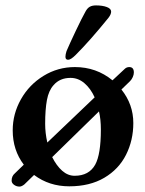

<svg xmlns="http://www.w3.org/2000/svg" viewBox="-20 -675 535 710"><path d="M429 -344Q473 -289 473 -220Q473 -156 446 -102.5Q419 -49 365.5 -17.5Q312 14 236 14Q162 14 106 -28L70 7Q60 15 52 15Q41 15 32 8.5Q23 2 23 -7Q23 -24 35 -34L68 -66Q27 -120 27 -193Q27 -254 57.5 -308Q88 -362 141 -394.5Q194 -427 257 -427Q336 -427 396 -378L441 -420Q448 -427 458 -427Q475 -427 475 -407Q475 -399 471 -390Q467 -381 461 -375ZM155 -148 330 -315Q315 -348 292 -367.5Q269 -387 241 -387Q201 -387 178 -360Q160 -340 153.5 -305Q147 -270 147 -217Q147 -183 155 -148ZM346 -263 173 -94Q189 -62 210 -43.5Q231 -25 256 -25Q309 -25 332 -66Q353 -104 353 -196Q353 -234 346 -263ZM222 -465Q222 -474 226 -486Q237 -512 260 -560.5Q283 -609 296 -632Q303 -645 312 -650Q321 -655 335 -655Q359 -655 375 -649Q391 -643 391 -632Q391 -622 381 -609Q313 -525 260 -472Q242 -454 232 -454Q222 -454 222 -465Z"/></svg>

Font: EB Garamond SemiBold
Style: Regular
Weight: 600
Designer: Georg Duffner and Octavio Pardo
Foundry: Georg Duffner
Version: Version 1.000